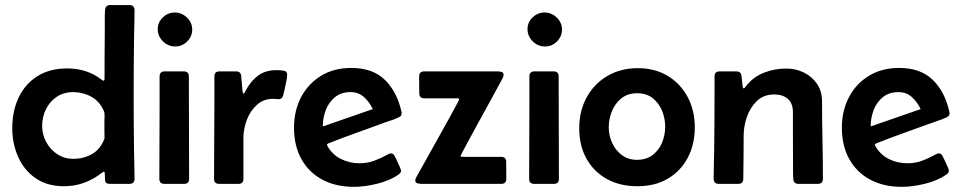

<svg xmlns="http://www.w3.org/2000/svg" viewBox="-20 -724 3789 756"><path d="M232.4 9.3Q166 9.3 120.6 -22Q75.2 -53.2 51.8 -105.5Q28.3 -157.7 28.3 -219.7Q28.3 -287.1 53.5 -340.1Q78.6 -393.1 127 -423.8Q175.3 -454.6 245.6 -454.6Q323.2 -454.6 380.9 -409.7Q385.3 -406.2 387.7 -406.2Q390.6 -406.2 391.1 -409.7Q391.6 -413.1 391.6 -414.6Q391.6 -460.4 391.8 -505.9Q392.1 -551.3 392.6 -597.2Q393.1 -618.7 392.6 -640.9Q392.1 -663.1 393.6 -684.1Q395 -704.1 413.6 -704.1H489.7Q509.8 -704.1 509.8 -683.6Q509.8 -656.7 509 -630.1Q508.3 -603.5 507.8 -576.7Q506.3 -464.8 506.3 -352.1Q506.3 -239.7 507.8 -127.4Q508.3 -100.6 509 -74Q509.8 -47.4 509.8 -20.5Q509.8 0 489.7 0H412.6Q394.5 0 393.8 -13.7Q393.1 -27.3 392.6 -40Q392.6 -41.5 392.1 -44.7Q391.6 -47.9 389.2 -47.9Q386.7 -47.9 382.3 -44.4Q349.6 -18.6 312 -4.6Q274.4 9.3 232.4 9.3ZM268.1 -98.6Q311 -98.6 343.8 -118.2Q376.5 -137.7 391.6 -179.2Q391.1 -196.3 391.1 -212.9Q391.1 -229.5 391.1 -246.1Q391.1 -253.9 391.6 -263.2Q392.1 -272.5 391.1 -279.8Q390.6 -285.2 385.7 -293.9Q380.9 -302.7 378.4 -307.1Q360.4 -334.5 330.3 -347.9Q300.3 -361.3 268.1 -361.3Q231 -361.3 203.4 -342.8Q175.8 -324.2 160.9 -293.9Q146 -263.7 146 -228Q146 -194.3 161.9 -164.8Q177.7 -135.3 205.6 -116.9Q233.4 -98.6 268.1 -98.6Z M601.1 -609.4Q601.1 -636.2 621.1 -655.5Q641.1 -674.8 668 -674.8Q695.3 -674.8 716.1 -655Q736.8 -635.3 736.8 -607.4Q736.8 -580.6 717 -560.8Q697.3 -541 669.9 -541Q642.1 -541 621.6 -561.3Q601.1 -581.5 601.1 -609.4ZM608.4 -314.9V-422.9Q608.4 -442.9 628.4 -442.9H703.6Q723.6 -442.9 723.6 -422.9Q723.6 -322.3 724.1 -221.4Q724.6 -120.6 724.6 -20Q724.6 0 704.6 0H627.4Q607.4 0 607.4 -20Q607.4 -93.8 607.9 -167.5Q608.4 -241.2 608.4 -314.9Z M909.7 -442.9Q928.2 -442.9 929.7 -424.8L934.6 -369.1Q934.6 -368.7 935.5 -362.1Q936.5 -355.5 939 -355.5Q941.4 -355.5 944.1 -360.8Q946.8 -366.2 947.3 -367.2Q967.3 -404.8 996.1 -426.3Q1024.9 -447.8 1068.8 -447.8Q1079.1 -447.8 1095 -446Q1110.8 -444.3 1110.8 -429.7Q1110.8 -422.4 1107.9 -406.7Q1105 -391.1 1101.3 -375.2Q1097.7 -359.4 1095.7 -351.1Q1093.8 -342.8 1089.6 -338.1Q1085.4 -333.5 1075.7 -333.5Q1070.8 -333.5 1066.2 -334.2Q1061.5 -335 1056.2 -335Q1017.6 -335 991.2 -310.8Q964.8 -286.6 951.7 -251.5Q938.5 -216.3 938.5 -182.1V-20Q938.5 0 918.5 0H842.8Q822.8 0 822.8 -20.5Q822.8 -96.2 823.5 -171.6Q824.2 -247.1 824.2 -322.3V-422.9Q824.2 -442.9 844.2 -442.9Z M1373.5 11.7Q1302.2 11.7 1249.3 -16.6Q1196.3 -44.9 1167 -97.2Q1137.7 -149.4 1137.7 -221.2Q1137.7 -288.1 1165.5 -341.3Q1193.4 -394.5 1244.1 -425.5Q1294.9 -456.5 1363.3 -456.5Q1447.8 -456.5 1495.8 -409.2Q1543.9 -361.8 1561 -283.2Q1561.5 -281.7 1561.5 -278.3Q1561.5 -271 1557.9 -267.3Q1554.2 -263.7 1548.3 -261.2Q1531.7 -253.4 1513.2 -247.6Q1494.6 -241.7 1477.1 -234.9Q1425.8 -215.8 1374 -197.5Q1322.3 -179.2 1271.5 -158.7Q1267.6 -156.7 1267.6 -153.8Q1267.6 -152.3 1268.6 -150.4Q1288.1 -115.2 1322.3 -98.1Q1356.4 -81.1 1395.5 -81.1Q1426.3 -81.1 1452.9 -90.8Q1479.5 -100.6 1505.4 -115.2Q1508.8 -117.2 1512.2 -118.7Q1515.6 -120.1 1519 -120.1Q1525.9 -120.1 1529.5 -116Q1533.2 -111.8 1535.6 -106.4Q1537.6 -103 1543.2 -91.1Q1548.8 -79.1 1554 -67.1Q1559.1 -55.2 1559.1 -51.8Q1559.1 -46.4 1556.2 -43Q1553.2 -39.6 1549.3 -36.6Q1514.6 -12.7 1465.1 -0.5Q1415.5 11.7 1373.5 11.7ZM1251 -226.1Q1300.3 -243.2 1349.6 -260.3Q1398.9 -277.3 1447.8 -294.4Q1435.5 -321.3 1413.8 -341.3Q1392.1 -361.3 1360.4 -361.3Q1323.2 -361.3 1298.8 -341.3Q1274.4 -321.3 1262.7 -290.3Q1251 -259.3 1251 -226.1Z M1788.1 -333Q1788.1 -336.9 1781.2 -336.9H1650.9Q1630.9 -336.9 1630.9 -356.9Q1630.9 -373.5 1630.6 -389.9Q1630.4 -406.2 1630.4 -422.9Q1630.4 -442.9 1650.4 -442.9H1939.9Q1946.8 -442.9 1954.8 -440.7Q1962.9 -438.5 1962.9 -429.2Q1962.9 -425.3 1961.2 -421.1Q1959.5 -417 1957.5 -413.1Q1953.6 -405.8 1940.2 -381.1Q1926.8 -356.4 1908.2 -322.5Q1889.6 -288.6 1869.6 -252.2Q1849.6 -215.8 1832.3 -183.8Q1814.9 -151.9 1804.2 -131.6Q1793.5 -111.3 1793.5 -110.4Q1793.5 -106.4 1800.3 -106.4H1953.1Q1973.1 -106.4 1973.1 -86.9L1973.6 -20.5Q1973.6 0 1953.6 0H1638.7Q1632.3 0 1623.8 -2.2Q1615.2 -4.4 1615.2 -13.2Q1615.2 -17.6 1617.2 -22Q1619.1 -26.4 1621.1 -29.8Q1625.5 -37.6 1639.2 -62Q1652.8 -86.4 1671.6 -120.1Q1690.4 -153.8 1710.7 -190.2Q1731 -226.6 1748.5 -258.3Q1766.1 -290 1777.1 -310.8Q1788.1 -331.5 1788.1 -333Z M2057.1 -609.4Q2057.1 -636.2 2077.1 -655.5Q2097.2 -674.8 2124 -674.8Q2151.4 -674.8 2172.1 -655Q2192.9 -635.3 2192.9 -607.4Q2192.9 -580.6 2173.1 -560.8Q2153.3 -541 2126 -541Q2098.1 -541 2077.6 -561.3Q2057.1 -581.5 2057.1 -609.4ZM2064.5 -314.9V-422.9Q2064.5 -442.9 2084.5 -442.9H2159.7Q2179.7 -442.9 2179.7 -422.9Q2179.7 -322.3 2180.2 -221.4Q2180.7 -120.6 2180.7 -20Q2180.7 0 2160.6 0H2083.5Q2063.5 0 2063.5 -20Q2063.5 -93.8 2064 -167.5Q2064.5 -241.2 2064.5 -314.9Z M2260.7 -219.2Q2260.7 -287.1 2289.8 -340.3Q2318.8 -393.6 2371.1 -424.6Q2423.3 -455.6 2491.7 -455.6Q2559.1 -455.6 2609.4 -425Q2659.7 -394.5 2687.7 -341.8Q2715.8 -289.1 2715.8 -223.1Q2715.8 -155.3 2688 -102.8Q2660.2 -50.3 2609.6 -20.5Q2559.1 9.3 2489.7 9.3Q2420.9 9.3 2369.4 -19.3Q2317.9 -47.9 2289.3 -99.1Q2260.7 -150.4 2260.7 -219.2ZM2489.3 -356.9Q2452.1 -356.9 2427.2 -337.2Q2402.3 -317.4 2389.6 -286.6Q2377 -255.9 2377 -222.2Q2377 -190.4 2390.4 -161.1Q2403.8 -131.8 2428.7 -113.3Q2453.6 -94.7 2487.8 -94.7Q2524.9 -94.7 2549.6 -113.5Q2574.2 -132.3 2586.7 -162.1Q2599.1 -191.9 2599.1 -225.6Q2599.1 -258.3 2586.7 -288.3Q2574.2 -318.4 2549.8 -337.6Q2525.4 -356.9 2489.3 -356.9Z M2879.4 -442.9Q2897.5 -442.9 2899.4 -425.3Q2900.9 -415.5 2901.9 -405.8Q2902.8 -396 2903.8 -386.2Q2903.8 -385.3 2904.8 -380.6Q2905.8 -376 2908.2 -376Q2910.6 -376 2912.8 -378.9Q2915 -381.8 2916 -383.3Q2945.3 -420.9 2987.3 -437.5Q3029.3 -454.1 3075.7 -454.1Q3113.8 -454.1 3145.8 -438.2Q3177.7 -422.4 3197.3 -393.3Q3216.8 -364.3 3216.8 -324.2Q3216.8 -248.5 3218.5 -172.4Q3220.2 -96.2 3220.2 -20.5Q3220.2 0 3200.2 0H3123.5Q3105 0 3103.5 -20Q3102.1 -41 3102.5 -62.3Q3103 -83.5 3102.5 -104.5Q3102.1 -149.4 3102.1 -193.8Q3102.1 -238.3 3102.1 -282.7Q3102.1 -317.4 3082 -334.7Q3062 -352.1 3028.8 -352.1Q2987.3 -352.1 2960.7 -326.7Q2934.1 -301.3 2921.1 -264.2Q2908.2 -227.1 2908.2 -191.4Q2908.2 -148.4 2907.7 -105.7Q2907.2 -63 2906.7 -20Q2906.7 0 2886.7 0H2810.1Q2790 0 2790 -20.5Q2790 -47.9 2790.8 -75Q2791.5 -102.1 2792 -128.9Q2793.5 -243.2 2793.5 -357.4V-422.9Q2793.5 -442.9 2813.5 -442.9Z M3530.8 11.7Q3459.5 11.7 3406.5 -16.6Q3353.5 -44.9 3324.2 -97.2Q3294.9 -149.4 3294.9 -221.2Q3294.9 -288.1 3322.8 -341.3Q3350.6 -394.5 3401.4 -425.5Q3452.1 -456.5 3520.5 -456.5Q3605 -456.5 3653.1 -409.2Q3701.2 -361.8 3718.3 -283.2Q3718.8 -281.7 3718.8 -278.3Q3718.8 -271 3715.1 -267.3Q3711.4 -263.7 3705.6 -261.2Q3689 -253.4 3670.4 -247.6Q3651.9 -241.7 3634.3 -234.9Q3583 -215.8 3531.2 -197.5Q3479.5 -179.2 3428.7 -158.7Q3424.8 -156.7 3424.8 -153.8Q3424.8 -152.3 3425.8 -150.4Q3445.3 -115.2 3479.5 -98.1Q3513.7 -81.1 3552.7 -81.1Q3583.5 -81.1 3610.1 -90.8Q3636.7 -100.6 3662.6 -115.2Q3666 -117.2 3669.4 -118.7Q3672.9 -120.1 3676.3 -120.1Q3683.1 -120.1 3686.8 -116Q3690.4 -111.8 3692.9 -106.4Q3694.8 -103 3700.4 -91.1Q3706.1 -79.1 3711.2 -67.1Q3716.3 -55.2 3716.3 -51.8Q3716.3 -46.4 3713.4 -43Q3710.4 -39.6 3706.5 -36.6Q3671.9 -12.7 3622.3 -0.5Q3572.8 11.7 3530.8 11.7ZM3408.2 -226.1Q3457.5 -243.2 3506.8 -260.3Q3556.2 -277.3 3605 -294.4Q3592.8 -321.3 3571 -341.3Q3549.3 -361.3 3517.6 -361.3Q3480.5 -361.3 3456.1 -341.3Q3431.6 -321.3 3419.9 -290.3Q3408.2 -259.3 3408.2 -226.1Z"/></svg>

Font: Belanosima
Style: Regular
Weight: 400
Designer: The DocRepair Project, Santiago Orozco
Foundry: Google
Version: Version 2.000